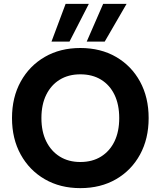

<svg xmlns="http://www.w3.org/2000/svg" viewBox="-20 -960 830 992"><path d="M395 12Q291 12 211.5 -34Q132 -80 87 -161.5Q42 -243 42 -350Q42 -457 87 -538.5Q132 -620 211.5 -666Q291 -712 395 -712Q500 -712 579.5 -666Q659 -620 703.5 -538.5Q748 -457 748 -350Q748 -243 703.5 -161.5Q659 -80 579.5 -34Q500 12 395 12ZM395 -123Q457 -123 502 -151Q547 -179 571.5 -229.5Q596 -280 596 -350Q596 -420 571.5 -470.5Q547 -521 502 -548.5Q457 -576 395 -576Q334 -576 289 -548.5Q244 -521 219 -470.5Q194 -420 194 -350Q194 -280 219 -229.5Q244 -179 289 -151Q334 -123 395 -123ZM428 -745 513 -940H634L521 -745ZM246 -745 319 -940H439L339 -745Z"/></svg>

Font: DM Sans 28pt Black
Style: Regular
Weight: 900
Version: Version 4.004;gftools[0.9.30]